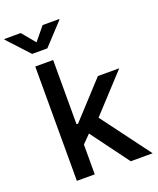

<svg xmlns="http://www.w3.org/2000/svg" viewBox="-216 -1046 947 1148"><g transform="rotate(-20 257.5 -472.5)"><path d="M70.8 0H184.6V-189.5L235.4 -241.2L413.6 0H553.2L321.8 -310.5L539.1 -545.9H403.3L194.3 -318.8H184.6V-727.5H70.8ZM57.6 -945.3H-46.9V-940.9L79.1 -804.7H175.8L302.2 -940.9V-945.3H196.8L127.4 -860.8Z"/></g></svg>

Font: Raveo Medium
Style: Regular
Weight: 500
Designer: Jakub Foglar, Rasmus Andersson (Inter)
Foundry: Jakubfoglar.com
Version: Version 1.100;Glyphs 3.2.3 (3260)